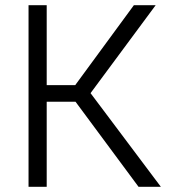

<svg xmlns="http://www.w3.org/2000/svg" viewBox="-20 -720 675 740"><path d="M271 -328H160V0H90V-700H160V-392H270L496 -700H580L329 -361L600 0H514Z"/></svg>

Font: Retni Sans
Style: Regular
Weight: 400
Designer: Vitaly Kuzmin
Foundry: ParaType Ltd.
Version: Version 1.00;March 2, 2019;FontCreator 11.5.0.2425 64-bit; t